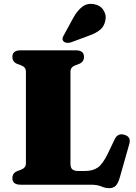

<svg xmlns="http://www.w3.org/2000/svg" viewBox="-20 -962 707 1000"><path d="M391.5 -629 372.5 -622Q347 -612.5 347 -589V-109Q347 -88 357 -79.8Q367 -71.5 385.5 -71.5H424Q463.5 -71.5 489.8 -89.8Q516 -108 543.5 -166L577 -236Q593 -270.5 628 -260Q664 -249.5 653.5 -212.5L603.5 -36Q595.5 -8.5 583.5 4.8Q571.5 18 547.5 18Q528 18 507.5 9Q487 0 453 0H87.5Q44.5 0 44.5 -34Q44.5 -61 70.5 -71L89.5 -78Q115 -88 115 -111V-589Q115 -612.5 89.5 -622L70.5 -629Q44.5 -639 44.5 -666Q44.5 -700 87.5 -700H374.5Q417.5 -700 417.5 -666Q417.5 -639 391.5 -629ZM363 -871.5Q383.5 -908 409.5 -927.5Q435.5 -947 471 -940Q503.5 -934 519.2 -908.5Q535 -883 529 -857Q523.5 -825.5 501.8 -807.2Q480 -789 441.5 -775.5L350 -741.5Q339.5 -738 328.2 -739Q317 -740 310.5 -747Q304 -755 306.2 -764Q308.5 -773 314.5 -782.5Z"/></svg>

Font: Fraunces 9pt S000 Black
Style: Regular
Weight: 900
Version: Version 1.000; ttfautohint (v1.8.3)